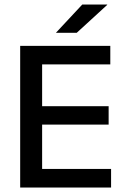

<svg xmlns="http://www.w3.org/2000/svg" viewBox="-20 -846 568 866"><path d="M71 0V-639H170V0ZM100.5 0V-84H481V0ZM128 -284V-367H470V-284ZM100 -555.5V-639H477.5V-555.5ZM351 -825.5H463.5V-824L326 -698H233V-699Z"/></svg>

Font: Anek Latin Medium Medium
Style: Regular
Weight: 500
Version: Version 1.003